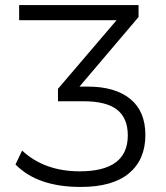

<svg xmlns="http://www.w3.org/2000/svg" viewBox="-20 -739 665 768"><path d="M302.7 8.8Q129.9 8.8 42 -81.1L68.4 -136.7Q158.2 -53.7 298.8 -53.7Q491.2 -53.7 491.2 -197.3Q491.2 -266.6 448.2 -300.3Q405.3 -334 313.5 -334H211.9V-383.8L446.3 -658.2H56.6V-718.8H534.2V-670.9L297.9 -392.6H331.1Q440.4 -392.6 501 -343.3Q561.5 -293.9 561.5 -199.2Q561.5 -100.6 496.1 -45.9Q430.7 8.8 302.7 8.8Z"/></svg>

Font: Min Sans Light
Style: Regular
Weight: 300
Designer: Jinseong-Kim, NotoSansCJK, Nunito
Foundry: Jinseong-Kim
Version: Version 1.400;Glyphs 3.1.2 (3151)